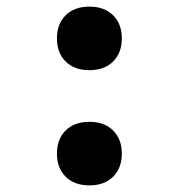

<svg xmlns="http://www.w3.org/2000/svg" viewBox="-20 -550 540 580"><path d="M250 -338Q205 -338 178.5 -364Q152 -390 152 -434Q152 -478 178.5 -504Q205 -530 250 -530Q295 -530 321.5 -504Q348 -478 348 -434Q348 -390 321.5 -364Q295 -338 250 -338ZM250 10Q205 10 178.5 -16Q152 -42 152 -86Q152 -130 178.5 -156Q205 -182 250 -182Q295 -182 321.5 -156Q348 -130 348 -86Q348 -42 321.5 -16Q295 10 250 10Z"/></svg>

Font: M PLUS Code Latin SemiBold
Style: Regular
Weight: 600
Designer: Coji Morishita
Foundry: UNDERFOREST DESIGN
Version: Version 1.002; ttfautohint (v1.8.3)